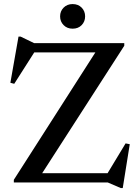

<svg xmlns="http://www.w3.org/2000/svg" viewBox="-20 -897 682 944"><path d="M591 -685V-672L175.5 -27L143.5 -45.5H509L597.5 -192L618 -188L583.5 27.5H573.5L509.5 0H48V-13L461.5 -659L514.5 -639.5H148.5L50 -485L31 -490L71 -717H81.5L147.5 -685ZM337 -756Q310 -756 292.8 -773.5Q275.5 -791 275.5 -816.5Q275.5 -842 292.8 -859.5Q310 -877 337 -877Q364.5 -877 381.5 -859.5Q398.5 -842 398.5 -816.5Q398.5 -791 381.5 -773.5Q364.5 -756 337 -756Z"/></svg>

Font: Newsreader 36pt Medium
Style: Regular
Weight: 500
Designer: Hugues Gentile
Foundry: Production Type
Version: Version 1.003